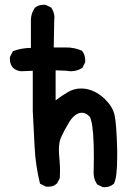

<svg xmlns="http://www.w3.org/2000/svg" viewBox="-20 -770 540 804"><path d="M372.1 -45.9 373 -110.4Q373 -227.5 361.3 -266.6Q358.4 -277.3 356.4 -280.3Q340.8 -297.9 323.2 -297.9Q294.9 -297.9 270.5 -259.8Q249 -224.6 236.3 -196.3Q226.6 -175.8 226.6 -141.6Q226.6 -128.9 229 -102.5Q231.4 -76.2 231.4 -56.6Q231.4 -37.1 230.5 -24.4L218.8 -2Q209 6.8 199.7 9.3Q190.4 11.7 184.6 11.7Q178.7 11.7 172.9 11.7L147.5 -1Q128.9 -77.1 125 -153.3L117.2 -305.7V-473.6L68.4 -471.7Q68.4 -471.7 67.4 -471.7Q48.8 -473.6 34.2 -486.3Q21.5 -501 21.5 -522.5Q21.5 -525.4 21.5 -531.2L34.2 -555.7Q70.3 -569.3 108.4 -569.3Q109.4 -569.3 109.4 -569.3V-685.5Q109.4 -713.9 126 -737.3Q140.6 -750 162.1 -750Q165 -750 170.9 -750L194.3 -738.3Q208 -718.8 208 -695.3Q208 -689.5 207 -682.6L205.1 -571.3H257.8Q292 -571.3 323.2 -557.6Q336.9 -540 336.9 -518.6Q336.9 -515.6 336.9 -509.8L325.2 -486.3Q303.7 -471.7 277.3 -471.7Q268.6 -471.7 259.8 -473.6L212.9 -475.6V-349.6Q238.3 -369.1 264.2 -384.3Q290 -399.4 318.4 -399.4Q330.1 -399.4 341.8 -397.5Q385.7 -388.7 421.9 -352.5Q452.1 -322.3 460 -287.1Q467.8 -252 470.7 -142.6Q470.7 -125 470.7 -111.3Q470.7 -26.4 457 -1L456.1 0Q440.4 13.7 418.9 13.7Q416 13.7 410.2 13.7L386.7 2L385.7 0Q372.1 -19.5 372.1 -45.9Z"/></svg>

Font: JasonHandwriting2
Style: SemiBold
Weight: 600
Version: Version 1.04.7